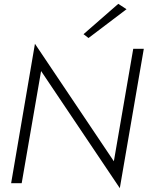

<svg xmlns="http://www.w3.org/2000/svg" viewBox="-20 -954 769 1000"><path d="M639 -906 441 -756 415 -776 596 -934ZM674 -700H729L604 26L194 -584L93 0H38L162 -726L573 -114Z"/></svg>

Font: Jost* Light
Style: Italic
Weight: 300
Italic angle: -10°
Version: Version 3.7